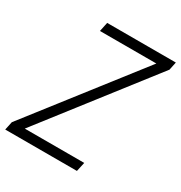

<svg xmlns="http://www.w3.org/2000/svg" viewBox="-172 -863 933 988"><g transform="rotate(30 294.0 -369.0)"><path d="M85 -54.5H438L426 0H0L10.5 -49.5L503.5 -683H168.5L180 -737.5H588L578 -689.5L85.5 -55.5Z"/></g></svg>

Font: Epilogue Light
Style: Italic
Weight: 300
Italic angle: -12°
Designer: Tyler Finck
Foundry: Etcetera Type Co
Version: Version 2.111; ttfautohint (v1.8.3)